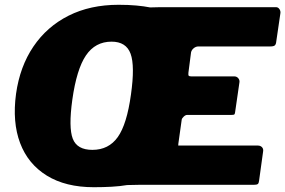

<svg xmlns="http://www.w3.org/2000/svg" viewBox="-20 -772 1192 802"><path d="M1057 -164Q1068 -164 1074.5 -157Q1081 -150 1079 -139L1062 -16Q1061 -7 1057 -3.5Q1053 0 1040 0H582Q577 0 571.5 0Q566 0 561 0L511 1Q482 6 446.5 8Q411 10 372 10Q254 10 175.5 -38.5Q97 -87 64 -174.5Q31 -262 47 -380Q63 -494 119.5 -577.5Q176 -661 266.5 -706.5Q357 -752 475 -752Q516 -752 549 -749Q582 -746 607 -741L648 -742Q653 -742 658.5 -742Q664 -742 669 -742H1133Q1142 -742 1147.5 -733.5Q1153 -725 1151 -715L1134 -599Q1133 -587 1128 -582.5Q1123 -578 1109 -578H809Q798 -578 789 -570.5Q780 -563 778 -553L767 -468Q766 -458 768.5 -455.5Q771 -453 778 -453H958Q969 -453 975.5 -445Q982 -437 980 -427L962 -303Q961 -296 959 -294Q957 -292 947 -292H762Q755 -292 747.5 -285Q740 -278 739 -272L725 -172Q724 -164 724.5 -164Q725 -164 732 -164H1057ZM366 -146Q434 -146 472 -199.5Q510 -253 527 -377Q544 -497 525.5 -547.5Q507 -598 446 -598Q378 -598 339 -540.5Q300 -483 282 -355Q266 -239 284 -192.5Q302 -146 366 -146Z"/></svg>

Font: Libre Franklin Thin Black
Style: Italic
Weight: 900
Italic angle: -8°
Version: Version 2.000